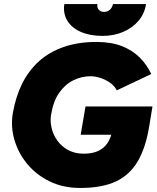

<svg xmlns="http://www.w3.org/2000/svg" viewBox="-20 -920 776 952"><path d="M377 12Q294 12 227.5 -20Q161 -52 116 -106Q71 -160 51.5 -226.5Q32 -293 44 -361Q58 -441 90 -505.5Q122 -570 173 -616Q224 -662 295.5 -687Q367 -712 458 -712Q532 -712 585 -691Q638 -670 673.5 -634Q709 -598 730 -553L559 -472Q548 -494 526 -509.5Q504 -525 478 -533.5Q452 -542 429 -542Q385 -542 344 -522Q303 -502 273.5 -460Q244 -418 233 -350Q228 -318 236 -284.5Q244 -251 265 -222Q286 -193 319 -175.5Q352 -158 395 -158Q438 -158 467 -171.5Q496 -185 513.5 -211.5Q531 -238 538 -278L720 -295Q703 -189 663.5 -121Q624 -53 555 -20.5Q486 12 377 12ZM380 -252 404 -392H736L720 -295L608 -252ZM488 -742Q426 -742 380.5 -762Q335 -782 313.5 -818Q292 -854 299 -900H463Q460 -883 469.5 -872Q479 -861 496 -861Q513 -861 525 -872Q537 -883 540 -900H704Q697 -852 666.5 -816.5Q636 -781 590 -761.5Q544 -742 488 -742Z"/></svg>

Font: Figtree Light Black
Style: Italic
Weight: 900
Italic angle: -9.5°
Version: Version 2.000